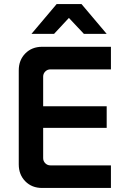

<svg xmlns="http://www.w3.org/2000/svg" viewBox="-20 -932 621 952"><path d="M189 0Q138 0 105.5 -33Q73 -66 73 -117V-583Q73 -634 105.5 -667Q138 -700 189 -700H530V-588H230Q215 -588 204.5 -577.5Q194 -567 194 -552V-148Q194 -133 204.5 -122.5Q215 -112 230 -112H530V0ZM132 -298V-405H509V-298ZM136 -764 261 -912H384L509 -764H396L288 -879H355L248 -764Z"/></svg>

Font: SUSE SemiBold
Style: Regular
Weight: 600
Designer: Rene Bieder
Foundry: SUSE
Version: Version 1.000